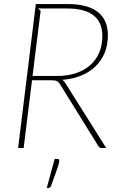

<svg xmlns="http://www.w3.org/2000/svg" viewBox="-20 -723 594 938"><path d="M68.5 0ZM136.5 -331 95.5 0H68.5L155 -703H312Q408 -703 457.5 -664.8Q507 -626.5 507 -550Q507 -502.5 490.8 -463.8Q474.5 -425 445 -397.2Q415.5 -369.5 374.5 -353Q333.5 -336.5 284.5 -333Q292.5 -328 298.5 -318L499 0H477.5Q472 0 468.2 -1.5Q464.5 -3 461 -8.5L272.5 -312.5Q265.5 -323 257.2 -327Q249 -331 230.5 -331ZM139 -352H261Q310.5 -352 351 -365.5Q391.5 -379 420.2 -404.2Q449 -429.5 464.5 -465.5Q480 -501.5 480 -546.5Q480 -615 436.5 -648.2Q393 -681.5 309.5 -681.5H165.5L178.5 -670.5ZM261.5 53.5Q269.5 53.5 269.5 62Q269.5 67.5 267.2 76.5Q265 85.5 260 100.2Q255 115 247.2 136Q239.5 157 229 186Q227 190.5 224.5 192.8Q222 195 217 195H208.5L247 53.5Z"/></svg>

Font: Lato Thin
Style: Italic
Weight: 200
Italic angle: -7°
Designer: Lukasz Dziedzic
Foundry: tyPoland Lukasz Dziedzic
Version: Version 2.007; 2014-02-27